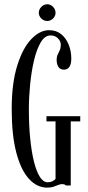

<svg xmlns="http://www.w3.org/2000/svg" viewBox="-20 -848 403 878"><path d="M196 10Q148.5 10 111.8 -30.8Q75 -71.5 54.2 -151.5Q33.5 -231.5 33.5 -349Q33.5 -466.5 58.5 -547Q83.5 -627.5 122.8 -668.8Q162 -710 204.5 -710Q237.5 -710 260 -691.5Q282.5 -673 294.2 -643.5Q306 -614 306 -580Q306 -554.5 297.2 -542Q288.5 -529.5 272.5 -529.5Q255 -529.5 247 -542.2Q239 -555 239 -575Q239 -588.5 243.8 -598.2Q248.5 -608 253.2 -618.2Q258 -628.5 258 -643.5Q258 -659.5 244.8 -672.8Q231.5 -686 211.5 -686Q185 -686 166.2 -654.2Q147.5 -622.5 135.5 -571.5Q123.5 -520.5 117.8 -461.8Q112 -403 112 -349Q112 -276.5 118 -215.5Q124 -154.5 135.2 -109.2Q146.5 -64 162.2 -39.2Q178 -14.5 198 -14.5Q211 -14.5 220.2 -19.5Q229.5 -24.5 234 -29.5V-293H192.5V-316.5H347V-293H303.5V0H281Q280.5 -1.5 276.2 -3.8Q272 -6 263.5 -6Q255.5 -6 246.2 -2.2Q237 1.5 225 5.8Q213 10 196 10ZM196 -752Q181 -752 169.2 -763.2Q157.5 -774.5 157.5 -789.5Q157.5 -805 169.2 -816.8Q181 -828.5 196 -828.5Q211 -828.5 222.5 -816.8Q234 -805 234 -789.5Q234 -774.5 222.5 -763.2Q211 -752 196 -752Z"/></svg>

Font: Imbue 48pt
Style: Regular
Weight: 400
Designer: Tyler Finck
Foundry: Etcetera Type Company
Version: Version 1.102